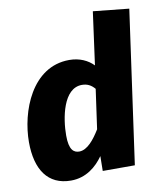

<svg xmlns="http://www.w3.org/2000/svg" viewBox="-86 -831 775 919"><g transform="rotate(-10 301.0 -371.0)"><path d="M428 -761 393 -504C366 -532 326 -551 276 -551C93 -551 18 -344 18 -197C18 -63 73 19 185 19C259 19 310 -25 343 -72L342 0H498L602 -743ZM315 -423C341 -423 360 -413 377 -393L350 -201C322 -155 287 -111 248 -111C221 -111 199 -127 199 -197C199 -281 224 -423 315 -423Z"/></g></svg>

Font: Fira Sans ExtraBold
Style: Italic
Weight: 800
Italic angle: -8°
Designer: bBox Type GmbH & Carrois Corporate GbR & Edenspiekermann AG
Foundry: bBox Type GmbH & Carrois Corporate GbR & Edenspiekermann AG
Version: Version 4.301;PS 004.301;hotconv 1.0.88;makeotf.lib2.5.64775